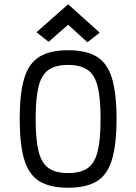

<svg xmlns="http://www.w3.org/2000/svg" viewBox="-20 -868 640 902"><path d="M300 14Q214.5 14 164.8 -16.8Q115 -47.5 93.8 -118.8Q72.5 -190 72.5 -309Q72.5 -429 93.8 -499.8Q115 -570.5 164.8 -601.2Q214.5 -632 300 -632Q386 -632 435.5 -601.2Q485 -570.5 506.2 -499.8Q527.5 -429 527.5 -309Q527.5 -190 506.2 -118.8Q485 -47.5 435.5 -16.8Q386 14 300 14ZM300 -55Q358.5 -55 391.8 -78.2Q425 -101.5 438.8 -157Q452.5 -212.5 452.5 -309Q452.5 -406.5 438.8 -461.5Q425 -516.5 391.8 -539.8Q358.5 -563 300 -563Q241.5 -563 208.2 -539.8Q175 -516.5 161.2 -461.5Q147.5 -406.5 147.5 -309Q147.5 -212.5 161.2 -157Q175 -101.5 208.2 -78.2Q241.5 -55 300 -55ZM390.5 -669.5 300 -752 208.5 -671.5 151.5 -716.5 300 -848 448.5 -714.5Z"/></svg>

Font: Victor Mono Thin
Style: Regular
Weight: 100
Monospace: yes
Designer: Rune Bjørnerås
Version: Version 1.561;gftools[0.9.30]